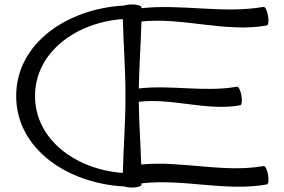

<svg xmlns="http://www.w3.org/2000/svg" viewBox="-20 -833 1279 866"><path d="M618 0C618 -2 618 -4 618 -6C806 -28 997 32 1183 -1C1191 -2 1193 -22 1189 -45C1185 -68 1176 -86 1169 -84C986 -52 800 -109 617 -91C614 -185 607 -280 606 -374C758 -392 912 -331 1063 -358C1071 -359 1073 -379 1069 -402C1065 -425 1056 -443 1049 -442C903 -416 753 -451 606 -434C608 -535 615 -635 618 -736C805 -756 996 -685 1183 -718C1191 -719 1193 -739 1189 -762C1185 -785 1176 -803 1169 -802C987 -770 801 -816 618 -796C618 -797 618 -798 618 -800C618 -807 599 -813 576 -813C562 -813 549 -811 541 -808C285 -795 53 -639 53 -400C53 -161 285 -5 541 8C549 11 562 13 576 13C599 13 618 7 618 0ZM138 -400C138 -598 324 -732 534 -747C537 -632 546 -516 546 -400C546 -284 537 -168 534 -53C324 -68 138 -202 138 -400Z"/></svg>

Font: Nupuram Expanded Light
Style: Regular
Weight: 300
Width: 7
Designer: Santhosh Thottingal (santhosh.thottingal@gmail.com)
Foundry: SMC
Version: Version 1.000